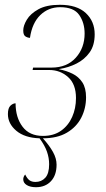

<svg xmlns="http://www.w3.org/2000/svg" viewBox="-20 -567 441 801"><path d="M130 214Q106 214 91.5 205Q77 196 77 181Q77 177 78.5 172Q80 167 85 161Q94 179 103.5 185.5Q113 192 128 192Q153 192 169 174.5Q185 157 185 118Q185 92 176 66Q167 40 145 10Q83 8 48 -21.5Q13 -51 13 -91Q13 -116 23.5 -126Q34 -136 45 -136Q45 -77 74 -38.5Q103 0 159 0Q204 0 234.5 -21.5Q265 -43 281 -79Q297 -115 297 -158Q297 -216 264 -245.5Q231 -275 185 -275H116L118 -285H195Q259 -285 296 -326Q333 -367 333 -427Q333 -472 310.5 -504.5Q288 -537 231 -537Q182 -537 148 -504Q114 -471 105 -409Q93 -410 85 -416Q77 -422 77 -440Q77 -460 92 -485Q107 -510 140.5 -528.5Q174 -547 230 -547Q301 -547 338 -512.5Q375 -478 375 -424Q375 -378 354 -348.5Q333 -319 299.5 -302Q266 -285 227 -279V-278Q257 -272 282.5 -259.5Q308 -247 323.5 -223.5Q339 -200 339 -161Q339 -115 319 -76Q299 -37 259 -13.5Q219 10 159 10Q186 40 201 67Q216 94 216 120Q216 164 192.5 189Q169 214 130 214Z"/></svg>

Font: Noto Serif Display SemiCondensed ExtraLight
Style: Italic
Weight: 200
Width: 4
Italic angle: -12°
Designer: Monotype Design Team
Foundry: Monotype Imaging Inc.
Version: Version 2.009